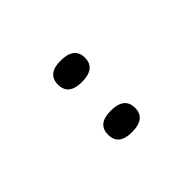

<svg xmlns="http://www.w3.org/2000/svg" viewBox="-6 -850 317 317"><g transform="rotate(45 153.0 -691.5)"><path d="M212 -660Q187 -660 187 -691Q187 -723 212 -723Q237 -723 237 -691Q237 -660 212 -660ZM95 -660Q70 -660 70 -691Q70 -723 95 -723Q120 -723 120 -691Q120 -660 95 -660Z"/></g></svg>

Font: Georama ExtraCondensed Light
Style: Regular
Weight: 300
Width: 2
Designer: Jean-Baptiste Levee
Foundry: Production Type
Version: Version 1.000